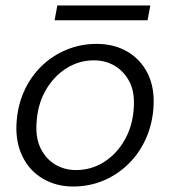

<svg xmlns="http://www.w3.org/2000/svg" viewBox="-20 -668 620 700"><path d="M247 12Q185 12 136.5 -16.5Q88 -45 62.5 -96.5Q37 -148 40 -214Q43 -279 66.5 -332.5Q90 -386 130 -425.5Q170 -465 222 -486.5Q274 -508 332 -508Q396 -508 444 -480Q492 -452 517.5 -402Q543 -352 540 -285Q537 -220 513.5 -166Q490 -112 450 -72Q410 -32 358 -10Q306 12 247 12ZM257 -48Q313 -48 359.5 -77.5Q406 -107 435.5 -159.5Q465 -212 468 -280Q471 -335 451 -372Q431 -409 397.5 -428.5Q364 -448 323 -448Q267 -448 220.5 -418Q174 -388 145 -336Q116 -284 113 -216Q110 -162 129.5 -124.5Q149 -87 182.5 -67.5Q216 -48 257 -48ZM179 -594 189 -648H528L518 -594Z"/></svg>

Font: DM Sans 28pt Light
Style: Italic
Weight: 300
Italic angle: -10°
Version: Version 4.004;gftools[0.9.30]